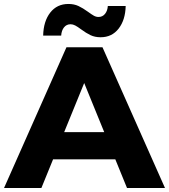

<svg xmlns="http://www.w3.org/2000/svg" viewBox="-32 -935 840 955"><path d="M298.6 -700H477.7L788.6 0H599.7L351 -609.8H422.6L173.9 0H-11.9ZM198.6 -277.8H549L596.6 -142.4H151.4ZM371.6 -788.9Q353.7 -802.2 342.1 -808.3Q330.4 -814.4 319.1 -814.4Q298.8 -814.4 286.3 -798.8Q273.9 -783.1 272.3 -757.9H182.7Q184.2 -829 217.8 -872.2Q251.4 -915.3 308.2 -915.3Q336.3 -915.3 358.2 -905.1Q380.1 -894.9 406 -876.1Q423.4 -863.3 434.8 -856.9Q446.2 -850.6 458 -850.6Q477.9 -850.6 490.3 -865.9Q502.8 -881.3 504.3 -905H593.1Q591.6 -836 558.2 -792.8Q524.8 -749.7 468.4 -749.7Q440.3 -749.7 418.2 -760.1Q396.1 -770.6 371.6 -788.9Z"/></svg>

Font: iiserrat Thin
Style: Regular
Weight: 100
Designer: Akira Ohta
Foundry: Akira Ohta
Version: Version 1.200;Glyphs 3.3.1 (3343)